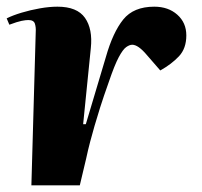

<svg xmlns="http://www.w3.org/2000/svg" viewBox="-20 -555 604 575"><path d="M87 -459Q88 -473 84.5 -484Q81 -495 65 -495Q57 -495 44.5 -492.5Q32 -490 8 -481L0 -500Q18 -509 44.5 -517Q71 -525 99.5 -530Q128 -535 152 -535Q211 -535 234.5 -501.5Q258 -468 252 -411L229 -183H237L297 -384Q318 -458 349 -496.5Q380 -535 442 -535Q484 -535 511 -511Q538 -487 538 -449Q538 -410 516 -386.5Q494 -363 460 -344L420 -390Q394 -421 376 -421Q368 -421 358 -414Q348 -407 335.5 -383.5Q323 -360 306 -310Q290 -265 280 -233.5Q270 -202 263 -177.5Q256 -153 250 -130.5Q244 -108 238 -80L219 0H74Z"/></svg>

Font: Literata 72pt ExtraBold
Style: Italic
Weight: 800
Italic angle: -2°
Designer: Latin by Veronika Burian and Jose Scaglione. Greek by Irene Vlachou. Cyrillic by Vera Evstafieva
Foundry: TypeTogether
Version: Version 3.002